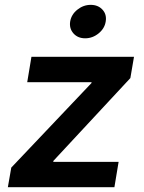

<svg xmlns="http://www.w3.org/2000/svg" viewBox="-20 -779 600 799"><path d="M12.7 0 26.9 -81.5 360.4 -433.1 361.3 -437H93.3L110.8 -542.5H537.6L522.5 -454.1L202.1 -109.4L201.7 -105.5H473.6L456.1 0ZM334.5 -619.6Q303.7 -619.6 285.6 -640.1Q267.6 -660.6 272 -689.5Q276.9 -718.8 302 -738.8Q327.1 -758.8 357.4 -758.8Q388.2 -758.8 406.5 -738.8Q424.8 -718.8 419.9 -689.5Q415.5 -660.6 390.4 -640.1Q365.2 -619.6 334.5 -619.6Z"/></svg>

Font: Inter 16pt SemiBold
Style: Italic
Weight: 600
Italic angle: -9.3988°
Version: Version 4.001;git-66647c0bb